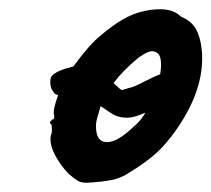

<svg xmlns="http://www.w3.org/2000/svg" viewBox="-20 -403 458 416"><path d="M418 -276Q418 -202 362 -122Q339 -89 316 -69Q293 -49 260 -29Q242 -17 222 -13Q202 -9 168 -7Q156 -7 149 -11Q142 -15 129 -26Q109 -47 98 -69.5Q87 -92 90 -109Q93 -116 92.5 -123Q92 -130 92 -132Q88 -136 88 -137.5Q88 -139 90 -140.5Q92 -142 93 -144Q99 -144 97 -155Q94 -164 106 -197Q97 -199 96 -204Q89 -211 89 -225Q89 -234 92 -238Q98 -245 110 -250Q122 -255 132 -257L139 -259Q174 -307 198 -326Q248 -369 288 -378Q308 -383 327 -383Q356 -383 372 -367Q394 -358 404 -341Q414 -324 417 -296Q418 -290 418 -276ZM226 -223Q232 -218 237 -213Q242 -208 245 -208Q246 -208 258 -212Q270 -214 294 -227Q318 -239 327 -242Q329 -254 329 -261Q329 -283 321 -288Q316 -292 309 -292Q300 -292 280 -278Q246 -250 226 -223ZM295 -159Q271 -148 257 -148Q242 -148 233 -151.5Q224 -155 215 -161.5Q206 -168 198 -173Q190 -146 189 -141Q188 -137 188 -129Q188 -95 212 -95Q235 -95 270 -129Q286 -142 295 -159Z"/></svg>

Font: Caveat
Style: Bold
Weight: 700
Designer: Pablo Impallari
Foundry: Pablo Impallari
Version: Version 1.500; ttfautohint (v1.6)